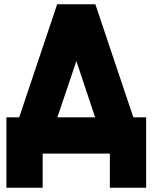

<svg xmlns="http://www.w3.org/2000/svg" viewBox="-20 -720 715 900"><path d="M10 160H180V0H495V160H665V-170H605L427 -700H248L70 -170H10ZM338 -434 426 -170H249Z"/></svg>

Font: Unageo
Style: Black
Weight: 900
Designer: Richard Sepsi
Foundry: Richard Sepsi
Version: Version 2.000